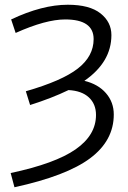

<svg xmlns="http://www.w3.org/2000/svg" viewBox="-20 -550 540 810"><path d="M25 180Q213 140 299 80Q385 20 385 -65Q385 -111 355 -139Q325 -167 269 -170Q199 -136 107 -107L89 -165Q242 -209 308.5 -261Q375 -313 375 -385Q375 -468 255 -468Q173 -468 46 -411L27 -468Q158 -530 266 -530Q358 -530 404 -493.5Q450 -457 450 -402Q450 -288 336 -209Q394 -195 427 -157Q460 -119 460 -67Q460 43 360.5 117.5Q261 192 41 240Z"/></svg>

Font: M PLUS 1p
Style: Regular
Weight: 400
Version: Version 1.062